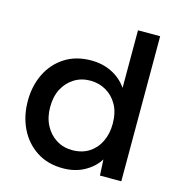

<svg xmlns="http://www.w3.org/2000/svg" viewBox="-106 -792 825 895"><g transform="rotate(15 306.5 -344.0)"><path d="M277 12Q203 12 149.5 -23.5Q96 -59 67.5 -118Q39 -177 39 -250Q39 -322 67.5 -380.5Q96 -439 149.5 -473.5Q203 -508 277 -508Q332 -508 377 -485.5Q422 -463 450 -422V-700H557V0H454L450 -77Q426 -38 381 -13Q336 12 277 12ZM298 -81Q345 -81 379 -103Q413 -125 431 -163Q449 -201 449 -248Q449 -302 428.5 -339Q408 -376 373.5 -396Q339 -416 297 -416Q254 -416 220 -395Q186 -374 166.5 -337Q147 -300 147 -249Q147 -199 167 -161Q187 -123 221 -102Q255 -81 298 -81Z"/></g></svg>

Font: Rethink Sans Medium
Style: Regular
Weight: 500
Designer: The Rethink Sans project authors (Hans Thiessen). DM Sans designed by Colophon Foundry.
Foundry: Rethink Communications LLC
Version: Version 1.001